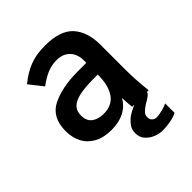

<svg xmlns="http://www.w3.org/2000/svg" viewBox="-209 -686 1019 1019"><g transform="rotate(-45 300.0 -176.5)"><path d="M54.5 -158Q54.5 -261 130.2 -299Q206 -337 327.5 -337H388.5V-359Q388.5 -381.5 379 -404.2Q369.5 -427 346.5 -443Q323.5 -459 285 -459Q247.5 -459 213.2 -443.8Q179 -428.5 145.5 -403L85.5 -479Q131.5 -517.5 180.8 -537.2Q230 -557 298 -557Q412 -557 460.8 -502.5Q509.5 -448 509.5 -352V-158Q509.5 -95 519.5 0H506Q505.5 9 493.5 18.2Q481.5 27.5 463 38L453 44Q436 55.5 424.5 67Q413 78.5 413 96Q413 112.5 423.2 122.2Q433.5 132 449 132Q465 132 491.2 125.5Q517.5 119 532 111V182Q511.5 192.5 481 198.2Q450.5 204 421 204Q397 204 370.5 193.5Q344 183 326 162.2Q308 141.5 308 113Q308 85.5 319.2 68.2Q330.5 51 347 37Q356 28.5 375.8 17.8Q395.5 7 412 0H395.5Q392 -30.5 390.5 -71Q344 10 231 10Q174 10 134.2 -11.5Q94.5 -33 74.5 -70.8Q54.5 -108.5 54.5 -158ZM387.5 -250H356.5Q291.5 -250 251 -241.2Q210.5 -232.5 190.5 -212.8Q170.5 -193 170.5 -159.5Q170.5 -118.5 196.2 -99.2Q222 -80 262.5 -80Q326 -80 356.8 -124.5Q387.5 -169 387.5 -250Z"/></g></svg>

Font: JuliaMono
Style: Bold
Weight: 700
Monospace: yes
Designer: cormullion
Foundry: corm
Version: Version 0.055; ttfautohint (v1.8.4)